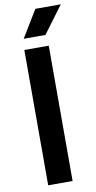

<svg xmlns="http://www.w3.org/2000/svg" viewBox="-103 -991 515 1034"><g transform="rotate(-10 154.5 -474.0)"><path d="M73 0V-740H206.5V0ZM80 -800 170 -948H309L199 -800Z"/></g></svg>

Font: Encode Sans Condensed Thin SemiBold
Style: Regular
Weight: 600
Version: Version 3.002